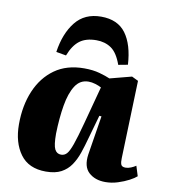

<svg xmlns="http://www.w3.org/2000/svg" viewBox="-89 -877 848 966"><g transform="rotate(10 335.0 -394.0)"><path d="M575 -119Q574 -98 578.5 -86.5Q583 -75 602 -75Q615 -75 629.5 -81Q644 -87 654 -94L670 -43Q658 -32 633.5 -19Q609 -6 577.5 4Q546 14 514 14Q461 14 429 -15.5Q397 -45 406 -108L438 -308L427 -309L393 -189Q382 -148 369.5 -111.5Q357 -75 338 -47Q319 -19 288.5 -2.5Q258 14 210 14Q122 14 79 -45Q36 -104 36 -197Q36 -293 68 -368.5Q100 -444 161 -487.5Q222 -531 311 -531Q356 -531 390 -521.5Q424 -512 444 -503L555 -532L588 -516ZM271 -83Q288 -83 300 -96Q312 -109 325.5 -147Q339 -185 359 -260L410 -451Q397 -458 379 -463.5Q361 -469 344 -469Q301 -469 276.5 -431Q252 -393 241 -328Q230 -263 228 -183Q228 -124 238.5 -103.5Q249 -83 271 -83ZM350 -802Q435 -802 476.5 -745.5Q518 -689 524 -587L476 -578Q455 -637 423 -659Q391 -681 347 -681Q294 -681 262 -657Q230 -633 209 -579L158 -588Q172 -684 219 -743Q266 -802 350 -802Z"/></g></svg>

Font: Literata 36pt ExtraBold
Style: Italic
Weight: 800
Italic angle: -2°
Designer: Latin by Veronika Burian and Jose Scaglione. Greek by Irene Vlachou. Cyrillic by Vera Evstafieva
Foundry: TypeTogether
Version: Version 3.002